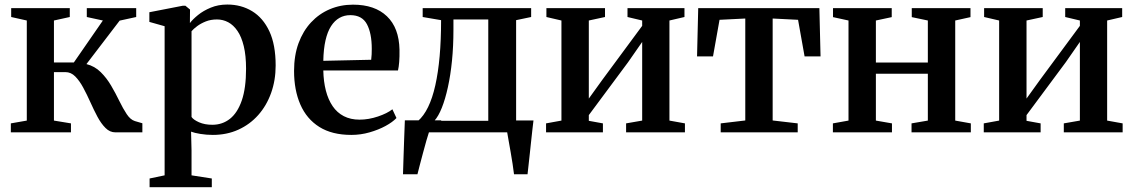

<svg xmlns="http://www.w3.org/2000/svg" viewBox="-20 -568 4864 824"><path d="M26.5 0V-38.5L95 -50.5V-480L28 -495V-533H279.5V-495L211.5 -480V-300H297L421.5 -480L352.5 -495V-533H564.5V-495L493.5 -479.5L351 -293Q386.5 -284 412.2 -258.5Q438 -233 457.2 -200Q476.5 -167 492.2 -134.5Q508 -102 523.8 -78.2Q539.5 -54.5 558.5 -48.5L591 -39V0H475Q451.5 0 432.8 -18.8Q414 -37.5 398.2 -67Q382.5 -96.5 367.8 -129.5Q353 -162.5 337.2 -191.8Q321.5 -221 303 -239.8Q284.5 -258.5 261 -258.5H211.5V-50.5L284.5 -38.5V0Z M622 235.5V198L686.5 184.5V-455.5L621 -474V-515.5L765 -543.5H775.5L795.5 -527L795 -469Q807 -485 829.8 -503.5Q852.5 -522 884.5 -535.2Q916.5 -548.5 955.5 -548.5Q1015 -548.5 1062 -520Q1109 -491.5 1136 -433.8Q1163 -376 1163 -287Q1163 -223.5 1143.5 -169Q1124 -114.5 1088.2 -74.2Q1052.5 -34 1003 -11.5Q953.5 11 893 11Q866.5 11 840.2 6.8Q814 2.5 800 -3L802 77.5V184.5L889 198V235.5ZM891 -32.5Q934.5 -32.5 967 -58.2Q999.5 -84 1017.8 -137.2Q1036 -190.5 1036 -273Q1036 -329.5 1026.2 -369.8Q1016.5 -410 999.2 -435.2Q982 -460.5 959.5 -472.5Q937 -484.5 911 -484.5Q884.5 -484.5 863.2 -476Q842 -467.5 826.2 -455.8Q810.5 -444 802 -434V-66Q810 -54 834.2 -43.2Q858.5 -32.5 891 -32.5Z M1488 11Q1405 11 1350.5 -23.2Q1296 -57.5 1269 -119.5Q1242 -181.5 1242 -263.5Q1242 -330 1261.2 -382.5Q1280.5 -435 1315 -472Q1349.5 -509 1395.5 -528.5Q1441.5 -548 1495 -548Q1588.5 -548 1640.5 -498.2Q1692.5 -448.5 1694.5 -355Q1695 -323.5 1693.2 -302Q1691.5 -280.5 1688 -265.5H1367.5Q1368.5 -218 1378.5 -179.2Q1388.5 -140.5 1407.5 -112.5Q1426.5 -84.5 1455.5 -69.5Q1484.5 -54.5 1523 -54.5Q1562 -54.5 1602 -68Q1642 -81.5 1664 -99L1681.5 -61.5Q1665 -44 1634.8 -27.5Q1604.5 -11 1566.2 0Q1528 11 1488 11ZM1367.5 -307 1573 -311.5Q1574.5 -322.5 1575 -334.8Q1575.5 -347 1575.5 -358.5Q1575.5 -425 1554.8 -464Q1534 -503 1483.5 -503Q1457.5 -503 1436.8 -491.2Q1416 -479.5 1400.8 -455.8Q1385.5 -432 1377 -395Q1368.5 -358 1367.5 -307Z M1757 0V-46.5L1773.5 -48.5Q1798.5 -70 1817.2 -108.5Q1836 -147 1848.2 -201.8Q1860.5 -256.5 1866.8 -326.8Q1873 -397 1873 -481.5L1794 -495V-533H2259.5V-495L2195 -481.5V0ZM1844 -49.5H2075.5V-484.5H1926V-440.5Q1926 -370 1919.8 -307.5Q1913.5 -245 1902.2 -193.8Q1891 -142.5 1876.2 -105.5Q1861.5 -68.5 1844 -49.5ZM1709.5 180Q1710.5 146 1711.8 107.5Q1713 69 1714.5 28.5Q1716 -12 1717.5 -51.5H1874.5L1822 -4Q1817 10.5 1810 35.2Q1803 60 1795.5 88Q1788 116 1781.5 140.8Q1775 165.5 1771.5 180ZM2186 180Q2183.5 160 2179.8 135Q2176 110 2171.5 84.5Q2167 59 2163 36.5Q2159 14 2156.5 -1L2121.5 -51H2269.5Q2267 -32 2264.5 -8.5Q2262 15 2259.2 40.5Q2256.5 66 2253.8 91.2Q2251 116.5 2248.5 139.5Q2246 162.5 2244 180Z M2323.5 0V-38.5L2389.5 -50.5V-480L2325 -495V-533H2576.5V-495L2507 -480V-145L2565 -225.5L2736 -457V-480L2673 -495V-533H2917.5V-495L2853 -480V-50.5L2919.5 -38.5V0H2667V-38.5L2736 -50.5V-388L2675.5 -301L2507 -74V-49.5L2567.5 -38.5V0Z M3073 0V-38.5L3178.5 -51V-488.5L3068 -483L3040 -326H2971.5L2976.5 -533H3496.5L3501.5 -326H3433L3405 -483L3296 -488.5V-51L3403.5 -38.5V0Z M3554.5 0V-38.5L3621.5 -50.5V-480L3555 -494.5V-533H3807V-494.5L3739 -480V-299.5H3962V-480L3893 -494.5V-533H4145V-494.5L4079.5 -480V-50.5L4146.5 -38.5V0H3892V-38.5L3962 -50.5V-251.5H3739V-50.5L3808 -38.5V0Z M4202 0V-38.5L4268 -50.5V-480L4203.5 -495V-533H4455V-495L4385.5 -480V-145L4443.5 -225.5L4614.5 -457V-480L4551.5 -495V-533H4796V-495L4731.5 -480V-50.5L4798 -38.5V0H4545.5V-38.5L4614.5 -50.5V-388L4554 -301L4385.5 -74V-49.5L4446 -38.5V0Z"/></svg>

Font: Merriweather 72pt SemiBold
Style: Regular
Weight: 600
Version: Version 2.100